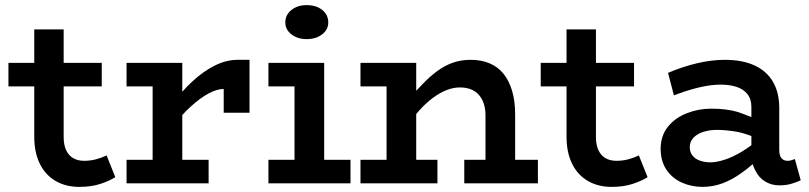

<svg xmlns="http://www.w3.org/2000/svg" viewBox="-20 -717 3164 751"><path d="M290 14Q237 14 197 -9.5Q157 -33 135.5 -77Q114 -121 114 -182V-379H13V-471H114V-602H229V-471H378V-379H229V-181Q229 -150 239 -129Q249 -108 267 -98Q285 -88 309 -88Q334 -88 356 -94Q378 -100 397 -109L431 -24Q407 -9 372 2.5Q337 14 290 14Z M475 0V-92H577V-379H475V-471H693V-358Q712 -380 733 -399Q775 -438 820 -460.5Q865 -483 909 -483H956V-276H855V-369Q828 -369 795 -351Q762 -333 726 -300Q709 -285 693 -267V-92H796V0Z M1030 0V-92H1132V-379H1030V-471H1248V-92H1351V0ZM1179 -564Q1144 -564 1120 -582.5Q1096 -601 1096 -629Q1096 -659 1120 -678Q1144 -697 1179 -697Q1217 -697 1240.5 -678Q1264 -659 1264 -629Q1264 -601 1240 -582.5Q1216 -564 1179 -564Z M1390 0V-92H1492V-379H1390V-471H1608V-362Q1618 -373 1629 -384Q1659 -416 1689.5 -438.5Q1720 -461 1752 -472Q1784 -483 1821 -483Q1862 -483 1894.5 -469.5Q1927 -456 1949 -429Q1971 -402 1983 -362Q1995 -322 1995 -268V-92H2084V0H1796V-92H1879V-266Q1879 -291 1872.5 -311Q1866 -331 1853.5 -345.5Q1841 -360 1822 -367.5Q1803 -375 1779 -375Q1753 -375 1726.5 -364.5Q1700 -354 1673 -334Q1646 -314 1620 -285Q1614 -278 1608 -271V-92H1691V0Z M2372 14Q2319 14 2279 -9.5Q2239 -33 2217.5 -77Q2196 -121 2196 -182V-379H2095V-471H2196V-602H2311V-471H2460V-379H2311V-181Q2311 -150 2321 -129Q2331 -108 2349 -98Q2367 -88 2391 -88Q2416 -88 2438 -94Q2460 -100 2479 -109L2513 -24Q2489 -9 2454 2.5Q2419 14 2372 14Z M3028 8Q2998 8 2973 -7Q2948 -22 2934 -51Q2928 -62 2924 -75Q2903 -56 2881 -41Q2844 -14 2806 0Q2768 14 2728 14Q2684 14 2646.5 -3Q2609 -20 2586.5 -53.5Q2564 -87 2564 -137Q2565 -188 2593.5 -222.5Q2622 -257 2667.5 -274.5Q2713 -292 2762 -292Q2822 -292 2866 -279Q2892 -270 2919 -259V-299Q2919 -330 2903 -349.5Q2887 -369 2860 -377.5Q2833 -386 2800 -386Q2759 -386 2712 -374.5Q2665 -363 2616 -344L2593 -432Q2649 -456 2706 -469.5Q2763 -483 2815 -483Q2884 -483 2931.5 -461Q2979 -439 3003.5 -397Q3028 -355 3028 -294V-131Q3028 -108 3037 -98Q3046 -88 3060 -88Q3069 -88 3076.5 -90.5Q3084 -93 3089 -95L3112 -12Q3101 -6 3078.5 1Q3056 8 3028 8ZM2919 -149V-185Q2887 -197 2860 -202Q2817 -209 2784 -209Q2756 -209 2732 -201.5Q2708 -194 2693 -179Q2678 -164 2678 -141Q2678 -121 2689.5 -107.5Q2701 -94 2719.5 -88Q2738 -82 2759 -82Q2782 -82 2813.5 -92Q2845 -102 2882 -124Q2900 -135 2919 -149Z"/></svg>

Font: BioRhyme ExtraBold SemiBold
Style: Regular
Weight: 600
Version: Version 1.600;gftools[0.9.33]